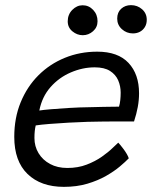

<svg xmlns="http://www.w3.org/2000/svg" viewBox="-20 -735 591 747"><path d="M481 -119Q468.5 -106 446.2 -87.2Q424 -68.5 392.5 -50.5Q361 -32.5 319.8 -20.2Q278.5 -8 228.5 -8Q139 -8 87.2 -58Q35.5 -108 35.5 -202.5Q35.5 -276.5 60.5 -337.2Q85.5 -398 129.5 -442Q173.5 -486 232.2 -510Q291 -534 358.5 -534Q439 -534 480 -490.2Q521 -446.5 521 -372Q521 -345.5 516 -318.5Q511 -291.5 501.5 -262.5Q497 -262.5 477.2 -262.5Q457.5 -262.5 429.8 -262.5Q402 -262.5 372.8 -262Q343.5 -261.5 320 -261Q286.5 -260 247 -257.8Q207.5 -255.5 172.8 -252.8Q138 -250 119 -247Q114 -227.5 114 -198Q114 -165.5 130 -139Q146 -112.5 174.8 -97Q203.5 -81.5 242 -81.5Q283.5 -81.5 317.2 -94.5Q351 -107.5 376.5 -125.5Q402 -143.5 418 -159.2Q434 -175 440 -180Q442.5 -177.5 448.5 -170.5Q454.5 -163.5 461.2 -154.2Q468 -145 473.5 -135.5Q479 -126 481 -119ZM133 -305Q148 -307.5 178.2 -310Q208.5 -312.5 248.5 -315Q288.5 -317.5 332 -318Q358 -319 382.2 -319.2Q406.5 -319.5 423.5 -319.8Q440.5 -320 443 -320Q446.5 -331 448 -345.8Q449.5 -360.5 449.5 -374.5Q449.5 -400 439.8 -422.5Q430 -445 408 -459Q386 -473 348.5 -473Q301.5 -473 255.5 -453.2Q209.5 -433.5 176.5 -396Q143.5 -358.5 133 -305ZM302 -598Q280 -598 261.8 -613Q243.5 -628 243.5 -652Q243.5 -678.5 261.2 -696.5Q279 -714.5 301.5 -714.5Q325.5 -714.5 342.5 -696.5Q359.5 -678.5 359.5 -652.5Q359.5 -629 342 -613.5Q324.5 -598 302 -598ZM497 -605Q472.5 -605 454.2 -621.5Q436 -638 436 -662.5Q436 -687 451.5 -701Q467 -715 489.5 -715Q514.5 -715 532.8 -699Q551 -683 551 -658Q551 -641.5 543.5 -629.5Q536 -617.5 524 -611.2Q512 -605 497 -605Z"/></svg>

Font: Grandstander Thin Light
Style: Italic
Weight: 300
Italic angle: -15°
Version: Version 1.200